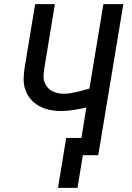

<svg xmlns="http://www.w3.org/2000/svg" viewBox="-20 -755 640 934"><path d="M262 159 302 -84H376L400 -232Q369 -225 338 -220Q307 -215 276 -215Q248 -215 220 -221Q192 -227 169 -240Q146 -253 128.5 -273.5Q111 -294 102.5 -320.5Q94 -347 95 -375.5Q96 -404 101 -433L151 -735H247L195 -419Q193 -403 192 -387.5Q191 -372 195.5 -358Q200 -344 209 -332.5Q218 -321 231 -313.5Q244 -306 259 -302.5Q274 -299 290 -299Q306 -299 321.5 -301.5Q337 -304 352.5 -307.5Q368 -311 384 -315.5Q400 -320 415 -324L483 -735H580L458 0H383L357 159Z"/></svg>

Font: Iosevka Curly MdExObl
Style: Regular
Weight: 500
Width: 7
Italic angle: -9°
Monospace: yes
Designer: Belleve Invis
Foundry: Belleve Invis
Version: Version 11.1.0; ttfautohint (v1.8.3)